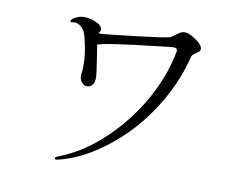

<svg xmlns="http://www.w3.org/2000/svg" viewBox="-76 -824 1153 908"><g transform="rotate(10 500.0 -369.5)"><path d="M813 -682Q829 -666 829.5 -655Q830 -644 821.5 -638.5Q813 -633 802.5 -625Q792 -617 790 -609Q764 -503 709 -404Q654 -305 583 -229Q512 -153 428.5 -98.5Q345 -44 262 -23Q241 -17 240 -23Q238 -28 242.5 -31Q247 -34 262 -40Q373 -84 471.5 -179Q570 -274 634 -390.5Q698 -507 719 -623Q721 -635 710 -638Q699 -641 675 -637Q671 -636 590 -627Q509 -618 436.5 -607.5Q364 -597 343 -589Q347 -564 354.5 -515.5Q362 -467 364 -446Q369 -398 339 -388Q321 -382 306.5 -397Q292 -412 293 -435Q298 -467 295.5 -510Q293 -553 277 -616Q270 -645 251 -661.5Q232 -678 209 -673Q199 -670 199 -676Q199 -685 214 -693Q238 -708 262 -707Q283 -707 307.5 -698Q332 -689 341 -679Q348 -670 349 -665Q350 -660 345 -652Q340 -644 340 -642Q391 -645 527.5 -661.5Q664 -678 678 -684Q688 -689 705.5 -703Q723 -717 736 -718Q752 -721 775.5 -708Q799 -695 813 -682Z"/></g></svg>

Font: TsukuhouMincho
Style: Regular
Weight: 400
Designer: Iose
Foundry: Typographish
Version: Version 1.001; ttfautohint (v1.8.3)